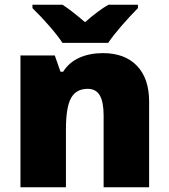

<svg xmlns="http://www.w3.org/2000/svg" viewBox="-20 -786 710 806"><path d="M415 0V-301.8Q415 -356.9 399.2 -385Q383.3 -413.1 348.1 -413.1Q299.8 -413.1 278.3 -374.5Q256.8 -335.9 256.8 -242.2V0H65.9V-553.2H210L233.9 -484.9H245.1Q269.5 -523.9 312.7 -543.5Q356 -563 412.1 -563Q503.9 -563 554.9 -509.8Q606 -456.5 606 -359.9V0ZM559.1 -766.1V-752Q526.9 -719.7 491.2 -678.7Q455.6 -637.7 434.1 -606H242.2Q223.1 -635.3 188.2 -675.5Q153.3 -715.8 116.2 -752V-766.1H242.2Q275.9 -745.1 336.9 -692.9Q394 -742.7 435.1 -766.1Z"/></svg>

Font: OpenSansExtrabold
Style: Regular
Weight: 800
Foundry: Ascender Corporation
Version: Version 1.10